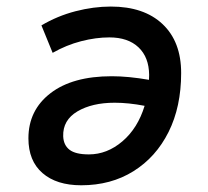

<svg xmlns="http://www.w3.org/2000/svg" viewBox="-20 -547 626 577"><path d="M224.1 9.8Q149.9 9.8 107.7 -26.9Q65.4 -63.5 65.4 -131.3Q65.4 -215.8 131.6 -266.8Q197.8 -317.9 315.9 -317.9Q365.7 -317.9 427.7 -307.1Q428.2 -314.5 428.2 -321.8Q427.7 -375 396.2 -404.8Q364.7 -434.6 308.6 -434.6Q268.1 -434.6 223.6 -423.1Q179.2 -411.6 138.2 -388.2L104.5 -470.7Q152.3 -499 206.8 -513.2Q261.2 -527.3 313 -527.3Q412.6 -527.3 468.5 -474.6Q524.4 -421.9 524.4 -327.6Q524.4 -226.1 486.6 -150.4Q448.7 -74.7 381.1 -32.5Q313.5 9.8 224.1 9.8ZM414.6 -229Q366.2 -238.3 324.7 -238.3Q256.8 -238.3 212.6 -212.2Q168.5 -186 169.9 -137.7Q170.9 -110.8 189 -96.9Q207 -83 247.1 -83Q301.8 -83 347.9 -122.3Q394 -161.6 414.6 -229Z"/></svg>

Font: Cascadia Code NF
Style: Italic
Weight: 400
Italic angle: -10°
Monospace: yes
Designer: Aaron Bell
Foundry: Saja Typeworks
Version: Version 2404.023; ttfautohint (v1.8.4)